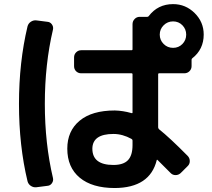

<svg xmlns="http://www.w3.org/2000/svg" viewBox="-20 -860 1040 943"><path d="M876 -735.8Q857.4 -754.9 830.1 -754.9Q802.7 -754.9 783.7 -735.8Q764.6 -716.8 764.6 -689.9Q764.6 -663.1 783.7 -644Q802.7 -625 830.1 -625Q857.4 -625 876 -644Q894.5 -663.1 894.5 -689.9Q894.5 -716.8 876 -735.8ZM630.9 -147.5V-169.9Q630.9 -174.8 626 -177.7Q582 -202.1 537.1 -202.1Q434.6 -202.1 433.6 -129.9Q433.6 -49.8 537.1 -49.8Q585.9 -49.8 608.4 -73.2Q630.9 -96.7 630.9 -147.5ZM625 -304.7Q630.9 -302.7 630.9 -307.6V-495.1Q630.9 -500 626 -500H378.9Q364.3 -500 354 -509.8Q343.8 -519.5 343.8 -535.2V-578.1Q343.8 -592.8 354 -603Q364.3 -613.3 378.9 -613.3H626Q630.9 -613.3 630.9 -618.2V-741.2Q630.9 -755.9 641.1 -766.6Q651.4 -777.3 666 -777.3H703.1Q707 -777.3 710 -780.3Q754.9 -839.8 830.1 -839.8Q891.6 -839.8 936 -795.9Q980.5 -752 980.5 -690.4Q980.5 -617.2 923.8 -573.2Q920.9 -570.3 920.9 -566.4V-535.2Q920.9 -520.5 910.6 -510.3Q900.4 -500 884.8 -500H761.7Q756.8 -500 756.8 -495.1V-234.4Q756.8 -230.5 760.7 -225.6Q813.5 -183.6 901.4 -94.7Q912.1 -84 912.1 -68.8Q912.1 -53.7 901.4 -43.9L867.2 -9.8Q856.4 0 842.3 0Q828.1 0 818.4 -9.8L753.9 -74.2Q751 -77.1 750 -74.2Q716.8 62.5 543.9 63.5Q432.6 63.5 371.6 12.7Q310.5 -38.1 310.5 -129.9Q310.5 -216.8 371.1 -267.1Q431.6 -317.4 543.9 -317.4Q584 -316.4 625 -304.7ZM159.2 -759.8 212.9 -752.9Q226.6 -752 234.9 -740.2Q243.2 -728.5 240.2 -714.8Q200.2 -544.9 200.2 -350.1Q200.2 -155.3 240.2 14.6Q243.2 28.3 234.9 40Q226.6 51.8 212.9 52.7L159.2 59.6Q144.5 61.5 131.8 53.2Q119.1 44.9 115.2 30.3Q73.2 -144.5 73.2 -349.6Q73.2 -554.7 115.2 -730.5Q119.1 -745.1 131.8 -753.4Q144.5 -761.7 159.2 -759.8Z"/></svg>

Font: Rounded-L Mgen+ 1m bold
Style: Bold
Weight: 700
Designer: [Source Han Sans]
Ryoko NISHIZUKA  (kana & ideographs); Paul D. Hunt (Latin, Greek & Cyrillic); Wenlong ZHANG  (bopomofo
Version: Version 1.059.20150602